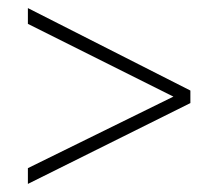

<svg xmlns="http://www.w3.org/2000/svg" viewBox="-20 -559 540 475"><path d="M49 -143 409 -320 49 -500V-539L451 -335V-304L49 -104Z"/></svg>

Font: Noto Sans Gurmukhi SemiCondensed ExtraLight
Style: Regular
Weight: 200
Width: 4
Designer: Jelle Bosma - Monotype Design Team
Foundry: Monotype Imaging Inc.
Version: Version 2.004; ttfautohint (v1.8.4.7-5d5b)